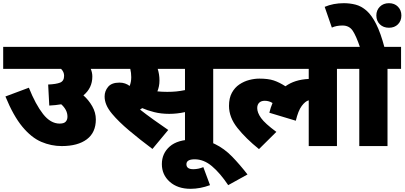

<svg xmlns="http://www.w3.org/2000/svg" viewBox="-20 -916 2537 1204"><path d="M0 -622H624V-484H549Q559 -461 559 -436Q559 -364 503 -318Q536 -289 558.5 -249.5Q581 -210 581 -167Q581 -85 524.5 -42.5Q468 0 367 0Q301 0 239 -26.5Q177 -53 120.5 -121Q64 -189 14 -311L161 -366Q203 -261 250 -201Q297 -141 354 -141Q381 -141 392 -153Q403 -165 403 -184Q403 -207 392.5 -226.5Q382 -246 364 -262Q329 -256 289 -254L282 -386Q332 -388 357 -398Q382 -408 382 -441Q382 -465 363 -484H0Z M1317 -484V0H1140V-213Q1090 -202 1041 -202Q990 -202 946.5 -213Q903 -224 872 -238Q865 -233 858 -229Q896 -199 943.5 -165Q991 -131 1035 -101L936 18Q857 -41 790.5 -97Q724 -153 683 -202Q658 -232 647 -258.5Q636 -285 636 -311Q636 -345 658 -371.5Q680 -398 729 -398Q748 -398 764 -392.5Q780 -387 793 -377Q803 -402 803 -432Q803 -459 797 -484H609V-622H1402V-484ZM1029 -340Q1059 -340 1085 -342.5Q1111 -345 1140 -351V-484H969Q974 -468 977 -450Q980 -432 980 -411Q980 -392 976.5 -375Q973 -358 967 -343Q995 -340 1029 -340Z M1297 245Q1235 268 1175 268Q1094 268 1044.5 224Q995 180 995 113Q995 46 1044.5 2.5Q1094 -41 1193 -41Q1270 -41 1328.5 -12.5Q1387 16 1435.5 66Q1484 116 1532 178L1411 245Q1360 169 1309 126Q1258 83 1201 83Q1149 83 1149 114Q1149 145 1192 145Q1224 145 1255 132Z M1387 -484V-622H2178V-484H2093V0H1916V-287Q1894 -281 1872 -251.5Q1850 -222 1835 -159L1669 -209Q1677 -242 1689 -270Q1667 -284 1640 -284Q1618 -284 1605.5 -272Q1593 -260 1593 -238Q1593 -210 1617 -176Q1641 -142 1713 -89L1604 19Q1522 -47 1469 -113.5Q1416 -180 1416 -252Q1416 -301 1434 -334Q1452 -367 1481 -386.5Q1510 -406 1543 -414.5Q1576 -423 1606 -423Q1662 -423 1696.5 -411.5Q1731 -400 1770 -375Q1828 -417 1916 -421V-484Z M2410 -484V0H2233V-484H2163V-622H2495V-484ZM2239 -615Q2214 -690 2192 -723Q2170 -756 2128 -756Q2089 -756 2061 -743L2016 -873Q2070 -896 2136 -896Q2174 -896 2209.5 -887Q2245 -878 2277.5 -850Q2310 -822 2338.5 -766Q2367 -710 2392 -615ZM2340 -819Q2340 -852 2362 -874Q2384 -896 2419 -896Q2454 -896 2475.5 -874Q2497 -852 2497 -819Q2497 -785 2475.5 -763.5Q2454 -742 2419 -742Q2384 -742 2362 -763.5Q2340 -785 2340 -819Z"/></svg>

Font: Noto Sans Devanagari UI Black
Style: Regular
Weight: 900
Designer: Jelle Bosma - Monotype Design Team
Foundry: Monotype Imaging Inc.
Version: Version 2.003; ttfautohint (v1.8.4.7-5d5b)